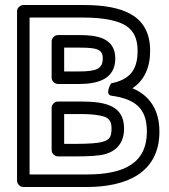

<svg xmlns="http://www.w3.org/2000/svg" viewBox="-20 -721 673 766"><path d="M424.5 -339.2C518.9 -325.9 566 -289.5 566 -196C566 -70.1 475.2 -25 327 -25H98V-651H312C396.7 -651 453.8 -637.8 484 -617.3C513.5 -597.3 529 -566.8 529 -518C529 -437.9 493.8 -402.6 423.1 -388.5C423.1 -388.5 396.1 -343.3 424.5 -339.2ZM312 -701H73C62.3 -701 48 -691.1 48 -676V0C48 10.7 57.9 25 73 25H327C482.5 25 616 -30.4 616 -196C616 -283.7 575.9 -340.7 508.4 -368.9C554.5 -399.6 579 -450.3 579 -518C579 -661.1 468.8 -701 312 -701ZM295 -386C364.2 -386 440 -401.7 440 -488C440 -571.9 361.9 -581 299 -581H211C195.9 -581 186 -566.7 186 -556V-411C186 -395.9 200.3 -386 211 -386ZM295 -436H236V-531H299C368.3 -531 390 -523.4 390 -488C390 -446.9 365.5 -436 295 -436ZM304 -316H211C195.9 -316 186 -301.7 186 -291V-122C186 -106.9 200.3 -97 211 -97H281C335.9 -97 373.7 -99.2 398.4 -105.8C445.1 -118.3 475 -151.7 475 -208C475 -297.7 404.9 -316 304 -316ZM425 -208C425 -171.3 414.8 -162 385.6 -154.2C370.3 -150.1 334.1 -147 281 -147H236V-266H304C359.3 -266 394 -258.5 406.3 -250.8C417.8 -243.6 425 -232.2 425 -208Z"/></svg>

Font: Fog Sans
Style: Outline
Weight: 700
Foundry: Intel Corporation
Version: Version 1.00